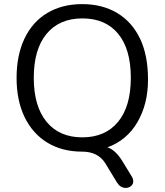

<svg xmlns="http://www.w3.org/2000/svg" viewBox="-20 -733 804 938"><path d="M207.5 -137.9Q270 -62 382.1 -62Q494.1 -62 556.6 -137.5Q619.1 -212.9 619.1 -353Q619.1 -493.2 557.1 -568.1Q495.1 -643.1 382.6 -643.1Q270 -643.1 207.5 -567.6Q145 -492.2 145 -353Q145 -213.9 207.5 -137.9ZM594.2 185.1Q568.4 185.1 551.8 159.2L494.1 64Q458 7.8 381.8 7.8Q283.7 7.8 211.4 -36.1Q139.2 -80.1 100.1 -161.1Q61 -242.2 61 -352.5Q61 -462.9 99.6 -544.4Q138.2 -626 210.7 -669.4Q283.2 -712.9 381.6 -712.9Q480 -712.9 552.5 -669.4Q625 -626 664.1 -544.4Q703.1 -462.9 703.1 -344Q703.1 -225.1 651.6 -136.5Q600.1 -47.9 504.9 -13.2Q543.9 -1 579.1 56.2L624 129.9Q630.9 141.1 630.9 154.1Q630.9 167 619.9 176Q608.9 185.1 594.2 185.1Z"/></svg>

Font: Nunito-Regular
Style: Regular
Weight: 400
Designer: Vernon Adams
Foundry: newtypography
Version: Version 3.000